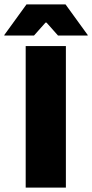

<svg xmlns="http://www.w3.org/2000/svg" viewBox="-64 -847 416 867"><path d="M233.5 -639V0H52V-639ZM-44.5 -689 55.5 -827H232L332 -689V-686.5H198L146 -745H141.5L89.5 -686.5H-44.5Z"/></svg>

Font: Anek Malayalam Medium ExtraBold
Style: Regular
Weight: 800
Version: Version 1.003